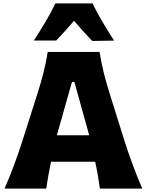

<svg xmlns="http://www.w3.org/2000/svg" viewBox="-20 -1117 875 1137"><path d="M6.8 0Q35.6 -65.4 62.3 -137.2Q88.9 -209 109.9 -273.9L198.2 -551.8Q222.7 -627.4 237.8 -688Q252.9 -748.5 262.7 -809.6H569.8Q579.6 -746.1 594.5 -686Q609.4 -626 632.8 -551.8L720.2 -273.4Q741.7 -206.1 768.1 -135.5Q794.4 -64.9 822.8 0H571.3Q566.4 -39.1 559.3 -79.6Q552.2 -120.1 543.5 -159.2H282.2Q265.1 -79.1 253.9 0ZM508.3 -315.9 420.4 -631.8H406.2L316.9 -315.9ZM525.9 -874.5Q497.6 -903.8 470.9 -933.8Q444.3 -963.9 418.5 -994.1Q393.1 -964.4 366.7 -935.1Q340.3 -905.8 313 -877H180.7Q215.8 -931.6 248.8 -986.8Q281.7 -1042 308.1 -1096.7H527.8Q554.7 -1042 587.4 -986.8Q620.1 -931.6 655.3 -876.5Z"/></svg>

Font: Pinar-DS2-FD ExtraBold
Style: Regular
Weight: 800
Designer: Amin Abedi
Version: Version 3.000